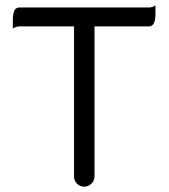

<svg xmlns="http://www.w3.org/2000/svg" viewBox="-20 -704 635 723"><path d="M28.3 -596.7Q40.5 -604.5 53.7 -604.5H258.8V-39.1Q258.8 -23.4 270 -12.2Q281.7 -1 296.9 -1Q313 -1 324.5 -12.5Q335.9 -23.9 335.9 -39.1V-604.5H540Q549.3 -604.5 554.7 -609.9Q565.4 -620.6 565.4 -650.4V-683.6Q553.2 -675.8 540 -675.8H53.7Q44.4 -675.8 38.6 -670.4Q28.3 -659.7 28.3 -629.9Z"/></svg>

Font: YuPearl-Light
Style: Light
Weight: 300
Designer: Max Yao
Foundry: Max-Everyday
Version: Version 1.011; ttfautohint (v1.8.3)